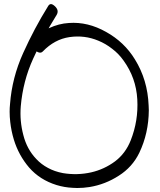

<svg xmlns="http://www.w3.org/2000/svg" viewBox="-20 -900 784 943"><path d="M215.8 -869.1Q221.7 -879.9 230.5 -879.9Q238.3 -879.9 250 -869.1Q271.5 -848.6 257.8 -826.2Q192.4 -721.7 142.6 -611.3Q92.8 -502 82 -377.9Q76.2 -305.7 94.7 -236.3Q112.3 -167 158.2 -119.1Q182.6 -92.8 215.8 -75.2Q248 -57.6 289.1 -49.8Q324.2 -43.9 359.4 -44.9Q394.5 -45.9 428.7 -53.7Q492.2 -68.4 544.9 -107.4Q596.7 -146.5 622.1 -210.9Q660.2 -307.6 654.3 -412.1Q648.4 -517.6 586.9 -602.5Q563.5 -635.7 531.2 -660.2Q499 -685.5 462.9 -700.2Q395.5 -728.5 321.3 -717.8Q248 -707 190.4 -647.5Q175.8 -631.8 148.4 -656.2Q121.1 -679.7 134.8 -695.3Q173.8 -739.3 220.7 -761.7Q268.6 -784.2 318.4 -787.1Q411.1 -793.9 501 -743.2Q590.8 -693.4 642.6 -608.4Q705.1 -507.8 710 -381.8Q710.9 -370.1 710.9 -358.4Q710 -245.1 664.1 -149.4Q629.9 -79.1 563.5 -37.1Q497.1 5.9 419.9 18.6Q389.6 23.4 359.4 23.4Q348.6 23.4 336.9 22.5Q295.9 20.5 257.8 8.8Q175.8 -16.6 123 -77.1Q71.3 -137.7 47.9 -214.8Q35.2 -256.8 30.3 -300.8Q27.3 -326.2 27.3 -351.6Q27.3 -370.1 29.3 -389.6Q39.1 -518.6 93.8 -639.6Q148.4 -760.7 215.8 -869.1Z"/></svg>

Font: Mrs Husband
Style: Regular
Weight: 400
Version: Version 1.0